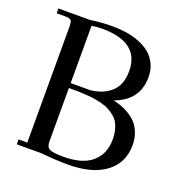

<svg xmlns="http://www.w3.org/2000/svg" viewBox="-129 -827 911 950"><g transform="rotate(20 326.5 -351.5)"><path d="M22 -676.8V-702.1H189Q245.6 -710.9 304.2 -710.9Q342.3 -710.9 377.2 -705.6Q412.1 -700.2 445.6 -687.3Q479 -674.3 503.2 -654.5Q527.3 -634.8 542.2 -604.2Q557.1 -573.7 557.1 -535.2Q557.1 -412.1 434.1 -368.2Q458 -362.8 479 -355Q500 -347.2 522.7 -333Q545.4 -318.8 561.3 -300.5Q577.1 -282.2 587.6 -254.2Q598.1 -226.1 598.1 -191.9Q598.1 -97.7 527.1 -44.9Q456.1 7.8 330.1 7.8Q264.2 7.8 189 0H58.1V-25.9H104V-637.2Q104 -662.1 96.9 -669.4Q89.8 -676.8 64.9 -676.8ZM205.1 -65.9Q205.1 -38.6 223.1 -29.8Q241.2 -21 295.9 -21Q395.5 -21 445.8 -64.7Q496.1 -108.4 496.1 -185.1Q496.1 -210.9 490.7 -232.4Q485.4 -253.9 476.6 -269.8Q467.8 -285.6 452.6 -298.1Q437.5 -310.5 422.6 -318.8Q407.7 -327.1 385.7 -333.3Q363.8 -339.4 345.2 -342.5Q326.7 -345.7 300 -347.4Q273.4 -349.1 253.7 -349.6Q233.9 -350.1 205.1 -350.1ZM205.1 -376H310.1Q378.9 -384.8 418 -422.4Q457 -460 457 -529.8Q457 -682.1 259.8 -682.1Q246.6 -682.1 232.9 -680.9Q219.2 -679.7 211.9 -678.2L205.1 -676.8Z"/></g></svg>

Font: Dihjauti S
Style: Bold
Weight: 700
Designer: T. Christopher White
Version: Version 3.0.0